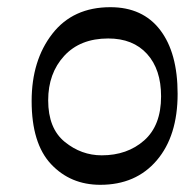

<svg xmlns="http://www.w3.org/2000/svg" viewBox="-20 -501 515 534"><path d="M287 -481Q377 -481 425.5 -417.5Q474 -354 474 -240Q474 -123 416 -55Q358 13 259 13Q176 13 122 -44.5Q68 -102 68 -220Q68 -333 125.5 -407Q183 -481 287 -481ZM428 -233Q428 -308 389 -351Q350 -394 281 -394Q203 -394 158.5 -345.5Q114 -297 114 -222Q114 -144 160 -106.5Q206 -69 263 -69Q334 -69 381 -110.5Q428 -152 428 -233Z"/></svg>

Font: myMathFont
Style: Regular
Weight: 400
Designer: Ross Mills, John Hudson & Paul Hanslow, Tiro Typeworks Ltd; with prior portions MicroPress Inc., and Coen Hoffman. Math 
Foundry: Tiro Typeworks Ltd
Version: Version 2.13 b171